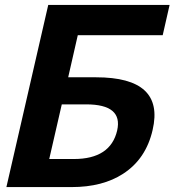

<svg xmlns="http://www.w3.org/2000/svg" viewBox="-20 -760 715 780"><path d="M176 -740H669L641 -617H296L257 -446H370Q650 -446 600 -232Q573 -114 480 -54Q397 0 271 0H6ZM280 -114Q429 -114 456 -230Q480 -336 330 -336H231L180 -114Z"/></svg>

Font: KaiGen Gothic CN Bold
Style: Bold
Weight: 700
Designer: Ryoko NISHIZUKA  (kana & ideographs); Paul D. Hunt (Latin, Greek & Cyrillic); Wenlong ZHANG  (bopomofo); Sandoll Communi
Foundry: Adobe Systems Incorporated
Version: Version 1.002.20150501